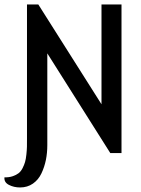

<svg xmlns="http://www.w3.org/2000/svg" viewBox="-53 -680 627 853"><path d="M-33.2 107.9Q-12.7 108.4 3.2 103Q19 97.7 29.5 89.6Q40 81.5 47.4 66.9Q54.7 52.2 58.3 39.8Q62 27.3 64.2 6.6Q66.4 -14.2 66.7 -28.1Q66.9 -42 66.9 -64.9V-660.2H117.2L397.9 -216.8V-660.2H486.8V0H437L157.2 -442.9V-35.2Q157.2 -1 150.9 30.5Q144.5 62 131.1 90.3Q117.7 118.7 93.3 135.7Q68.8 152.8 36.1 152.8Q8.8 152.8 -13.4 141.4Q-35.6 129.9 -33.2 107.9Z"/></svg>

Font: Sansita Light
Style: Regular
Weight: 300
Designer: Pablo Cosgaya
Foundry: Omnibus-Type
Version: Version 1.006;hotconv 1.0.109;makeotfexe 2.5.65596